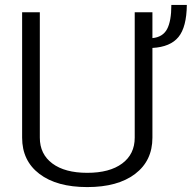

<svg xmlns="http://www.w3.org/2000/svg" viewBox="-20 -750 780 781"><path d="M600 -555V-190Q600 -96 529.5 -42.5Q459 11 335 11Q211 11 140.5 -42.5Q70 -96 70 -190V-700H142V-190Q142 -123 193 -85Q244 -47 335 -47Q426 -47 477 -85Q528 -123 528 -190V-700H600V-595Q642 -599 659.5 -631.5Q677 -664 677 -730H740Q739 -640 706 -599.5Q673 -559 600 -555Z"/></svg>

Font: KoHo
Style: Regular
Weight: 400
Version: Version 1.000; ttfautohint (v1.6)